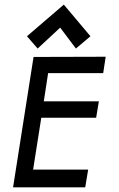

<svg xmlns="http://www.w3.org/2000/svg" viewBox="-20 -804 510 824"><path d="M358.4 -76.2 345.7 0H36.1L124 -559.6L433.6 -560.5L422.9 -490.2H186.5L168 -369.1H404.3L392.6 -298.8H157.2L122.1 -76.2ZM253.9 -784.2 368.2 -648.4 305.7 -595.7 238.3 -685.5 141.6 -595.7 95.7 -648.4Z"/></svg>

Font: Geo
Style: Oblique
Weight: 500
Italic angle: -11°
Version: Version 001.2